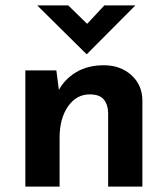

<svg xmlns="http://www.w3.org/2000/svg" viewBox="-20 -692 623 712"><path d="M189 -431 200 -346 197 -356Q219 -398 262 -424Q305 -450 365 -450Q426 -450 466.5 -414Q507 -378 508 -321V0H381V-275Q380 -305 364.5 -323.5Q349 -342 313 -342Q263 -342 232 -297Q201 -252 201 -182V0H74V-431ZM233 -672 316 -591 283 -582 367 -672H482L302 -491H301L118 -672Z"/></svg>

Font: Reem Kufi Fun SemiBold
Style: Regular
Weight: 600
Designer: Khaled Hosny
Version: Version 1.005